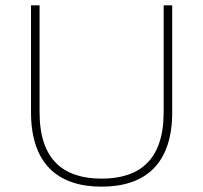

<svg xmlns="http://www.w3.org/2000/svg" viewBox="-20 -688 760 718"><path d="M360 10C524 10 624 -76 624 -268V-668H592V-268C592 -89 501 -20 360 -20C219 -20 128 -89 128 -268V-668H96V-268C96 -76 196 10 360 10Z"/></svg>

Font: Gantari Thin
Style: Regular
Weight: 250
Designer: Anugrah Pasau
Foundry: Lafontype
Version: Version 1.000